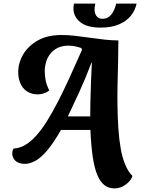

<svg xmlns="http://www.w3.org/2000/svg" viewBox="-20 -884 780 1064"><path d="M613 160Q583 160 560 143Q537 126 520.5 88.5Q504 51 494.5 -11Q485 -73 481 -164H318Q275 -89 239.5 -48Q204 -7 174 8.5Q144 24 119 24Q82 24 64.5 6Q47 -12 48 -35Q48 -43 50 -49Q52 -55 55 -61Q88 -62 119.5 -80.5Q151 -99 181 -132.5Q211 -166 241 -214Q271 -262 302 -322.5Q333 -383 366 -455Q399 -527 435 -609L430 -618Q416 -623 397 -627Q378 -631 359 -631Q301 -631 265.5 -593.5Q230 -556 228 -492Q228 -464 233 -438.5Q238 -413 253 -383Q240 -372 222.5 -366.5Q205 -361 191 -361Q153 -361 128 -378.5Q103 -396 91.5 -425.5Q80 -455 81 -490Q82 -538 109 -583.5Q136 -629 189 -659.5Q242 -690 322 -690Q357 -690 396.5 -685.5Q436 -681 477.5 -675Q519 -669 559.5 -664.5Q600 -660 636 -660Q636 -605 634.5 -544Q633 -483 631.5 -420Q630 -357 631 -296Q632 -231 636 -171Q640 -111 649 -60.5Q658 -10 674 28.5Q690 67 714 91Q710 106 695.5 122Q681 138 660 149Q639 160 613 160ZM356 -239H480Q480 -274 481 -321Q482 -368 484 -423.5Q486 -479 489 -537H487Q452 -445 417.5 -370Q383 -295 356 -239ZM538 -731Q462 -731 424.5 -761.5Q387 -792 387 -837Q387 -849 390 -864H508Q506 -854 505 -846Q504 -838 504 -831Q504 -819 508 -807.5Q512 -796 521.5 -788Q531 -780 548 -780Q572 -780 587 -793.5Q602 -807 611 -826.5Q620 -846 624 -864H737Q729 -826 704.5 -796Q680 -766 638.5 -748.5Q597 -731 538 -731Z"/></svg>

Font: Sansita Swashed Light SemiBold
Style: Regular
Weight: 600
Version: Version 1.003